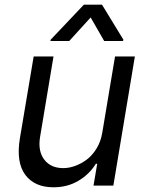

<svg xmlns="http://www.w3.org/2000/svg" viewBox="-20 -784 621 811"><path d="M411.9 -223 465.9 -545.5H549.7L458.8 0H375L390.6 -92.3H384.9Q357.6 -47.9 311.3 -20.4Q264.9 7.1 206 7.1Q126.1 7.1 86.8 -45.5Q47.6 -98 63.9 -198.9L122.2 -545.5H206L149.1 -204.5Q139.6 -145.6 167.1 -109.7Q194.6 -73.9 247.2 -73.9Q271.7 -73.9 297.2 -83.1Q322.8 -92.3 346.4 -109.9Q370 -127.5 388 -157Q405.9 -186.4 411.9 -223ZM272.4 -610.8H192.8L194.2 -616.5L334.2 -764.2H410.9L501.1 -616.5L499.6 -610.8H420.1L362.9 -710.2Z"/></svg>

Font: Karasuma Gothic
Style: Italic
Weight: 400
Italic angle: -9.39999°
Designer: Rasmus Andersson / Ryoko Nishizuka
Foundry: Genbu
Version: Version 1.00